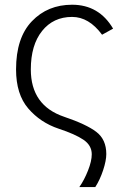

<svg xmlns="http://www.w3.org/2000/svg" viewBox="-20 -550 530 800"><path d="M46.9 -260.7Q46.9 -392.6 112.8 -461.4Q178.7 -530.3 280.3 -530.3Q392.6 -530.3 451.2 -430.7L405.3 -405.3Q350.6 -479.5 280.3 -479.5Q202.1 -479.5 155.3 -420.9Q108.4 -362.3 108.4 -260.7Q108.4 -110.4 247.1 -63.5Q339.8 -32.2 381.3 -0.5Q422.9 31.2 422.9 91.8Q422.9 119.1 409.7 159.2Q396.5 199.2 377 229.5H310.5Q331.1 200.2 346.7 160.6Q362.3 121.1 362.3 92.8Q362.3 55.7 327.6 32.2Q293 8.8 224.6 -13.7Q148.4 -39.1 97.7 -98.1Q46.9 -157.2 46.9 -260.7Z"/></svg>

Font: Gothic A1 Light
Style: Regular
Weight: 300
Version: Version 2.50